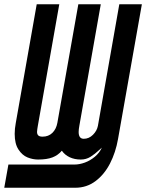

<svg xmlns="http://www.w3.org/2000/svg" viewBox="-40 -745 686 902"><path d="M-0.5 28H310Q333 28 358.5 18.8Q384 9.5 405.8 -8.8Q427.5 -27 438.5 -51.5L428 -42Q405.5 -21 385 -8.2Q364.5 4.5 339.5 4.5Q310.5 4.5 287.5 -6.2Q264.5 -17 250.5 -37Q232.5 -15.5 206.2 -5.5Q180 4.5 139 4.5Q114 4.5 89.2 -5.5Q64.5 -15.5 46.8 -42.5Q29 -69.5 29 -116Q29 -140 34 -166.5L132.5 -725H238.5L137.5 -152.5Q136.5 -145.5 135.2 -138Q134 -130.5 134 -125.5Q134 -114.5 139.8 -108.8Q145.5 -103 160 -103Q187.5 -103 205.8 -120.5Q224 -138 229.5 -168L328 -725H433.5L333 -155.5Q329.5 -137 329.5 -125Q329.5 -93 353.5 -93Q378 -93 396.8 -111.8Q415.5 -130.5 420 -154L520.5 -725H626.5L514.5 -92Q503.5 -29 476.8 23Q450 75 408.5 106Q367 137 314 137H-20Z"/></svg>

Font: JuliaMono ExtraBold
Style: Italic
Weight: 800
Italic angle: -9°
Monospace: yes
Designer: cormullion
Foundry: corm
Version: Version 0.057; ttfautohint (v1.8.4)